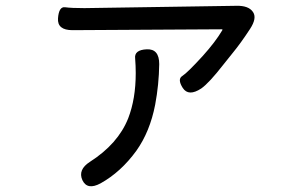

<svg xmlns="http://www.w3.org/2000/svg" viewBox="-20 -570 1040 662"><path d="M327 62Q281 87 264 51Q248 15 290 -12Q387 -74 422 -162Q448 -229 448 -318Q448 -343 446 -368Q442 -398 486 -400Q529 -402 529 -349Q528 -278 515 -209Q497 -116 450 -50Q397 23 327 62ZM674 -265Q630 -236 610 -267Q591 -297 608.5 -308Q626 -319 679 -377Q723 -426 746 -465Q749 -469 744 -469L230 -466Q177 -466 180 -507Q183 -548 204.5 -545Q226 -542 271 -542L795 -550Q837 -551 852 -529Q867 -508 842 -470Q810 -421 782 -387Q766 -367 750 -347Q701 -284 674 -265Z"/></svg>

Font: Resource Han Rounded CN
Style: Regular
Weight: 400
Designer: Cyano Hao (round all glyphs); Ryoko NISHIZUKA  (kana, bopomofo & ideographs); Paul D. Hunt (Latin, Greek & Cyrillic); Sa
Foundry: Cyano Hao
Version: 0.990